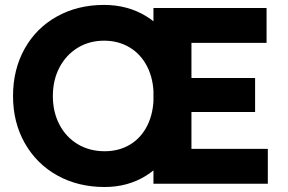

<svg xmlns="http://www.w3.org/2000/svg" viewBox="-20 -732 1148 765"><path d="M31.9 -349.5Q31.9 -454.6 77.9 -537.4Q123.9 -620.2 206.7 -666.3Q289.4 -712.4 394.7 -712.4Q488.4 -712.4 562.1 -667.6Q635.7 -622.8 676.8 -541Q717.9 -459.2 717.9 -352.9Q717.9 -244.4 676.9 -161.5Q636 -78.7 563.2 -32.8Q490.4 13.1 396.9 13.1Q291 13.1 208.2 -33Q125.5 -79 78.7 -161.8Q31.9 -244.5 31.9 -349.5ZM592.1 -349.3Q592.1 -415.5 567.1 -465.5Q542 -515.5 497.1 -542.7Q452.2 -569.9 394.8 -569.9Q335.9 -569.9 289.6 -541.6Q243.3 -513.3 216.9 -463.2Q190.6 -413 190.6 -349.3Q190.6 -285.6 216.9 -235.4Q243.2 -185.3 290.1 -157.3Q337.1 -129.4 397.1 -129.4Q454.2 -129.4 498.6 -156.2Q543 -183.1 567.6 -233.1Q592.1 -283.1 592.1 -349.3ZM591.4 -700H1042.1V-561.1H742.8V-421.1H996.4V-285.8H742.8V-138.9H1047.1V0H591.4Z"/></svg>

Font: Oak Sans Light
Style: Regular
Weight: 400
Designer: Erik Kennedy, Walven
Foundry: Erik Kennedy, Walven
Version: Version 1.100;Glyphs 3.1.2 (3151)